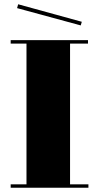

<svg xmlns="http://www.w3.org/2000/svg" viewBox="-20 -888 464 899"><path d="M394 -25V-9H30V-25H104V-684H30V-700H392V-684H308V-25ZM60 -850 65 -868 363 -786 358 -769Z"/></svg>

Font: Elsie Swash Caps Black
Style: Regular
Weight: 900
Designer: Alejandro Inler
Foundry: Alejandro Inler
Version: 1.001